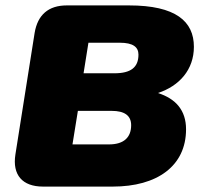

<svg xmlns="http://www.w3.org/2000/svg" viewBox="-20 -690 750 710"><path d="M139 0H397C561 0 668 -76 668 -212C668 -282 630 -325 564 -346C643 -372 697 -432 697 -517C697 -611 630 -670 457 -670H227C159 -670 119 -635 108 -568L37 -119C25 -43 63 0 139 0ZM383 -156H248L268 -280H393C440 -280 465 -263 465 -227C465 -183 439 -156 383 -156ZM403 -419H289L307 -532H423C472 -532 492 -516 492 -488C492 -441 464 -419 403 -419Z"/></svg>

Font: SN Pro Black
Style: Italic
Weight: 900
Italic angle: -9°
Designer: Tobias Whetton
Foundry: Supernotes
Version: Version 1.001;Glyphs 3.2 (3249)